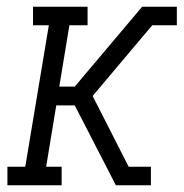

<svg xmlns="http://www.w3.org/2000/svg" viewBox="-20 -550 545 570"><path d="M372 0 377 -27V-28L362 -55H428V0ZM2 0V-55H55L125 -475H78V-530H240V-475H186L156 -293H202L402 -530H460L456 -503L460 -530H505V-475H432L255 -265L362 -55L377 -28V-27L372 0H324L202 -237H147L117 -55H163V0Z"/></svg>

Font: Iosevka Slab Light Oblique
Style: Regular
Weight: 300
Italic angle: -9°
Monospace: yes
Designer: Belleve Invis
Foundry: Belleve Invis
Version: Version 11.1.1; ttfautohint (v1.8.3)